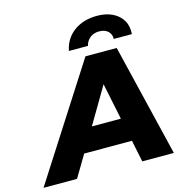

<svg xmlns="http://www.w3.org/2000/svg" viewBox="-197 -1037 1111 1157"><g transform="rotate(-15 359.0 -459.0)"><path d="M-68 0 381 -700H576L745 0H548L520 -136H222L141 0ZM309 -282H490L443 -509ZM293 -757Q308 -832 366.5 -875Q425 -918 511 -918Q565 -918 606 -898.5Q647 -879 668.5 -843Q690 -807 686 -757H573Q574 -787 554 -805.5Q534 -824 499 -824Q465 -824 442 -805.5Q419 -787 412 -757Z"/></g></svg>

Font: Montserrat ExtraBold
Style: Italic
Weight: 800
Italic angle: -11.3°
Designer: Julieta Ulanovsky
Foundry: Julieta Ulanovsky
Version: Version 9.000; ttfautohint (v1.8.4.7-5d5b)